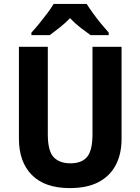

<svg xmlns="http://www.w3.org/2000/svg" viewBox="-20 -954 719 984"><path d="M603 -242Q603 -165 573.5 -108.5Q544 -52 485.5 -21Q427 10 338 10Q210 10 143.5 -57Q77 -124 77 -243V-714H225V-266Q225 -180 255 -148.5Q285 -117 341 -117Q399 -117 426.5 -150Q454 -183 454 -267V-714H603ZM424 -934Q438 -912 457.5 -885Q477 -858 498.5 -832Q520 -806 537 -787V-774H444Q420 -791 391.5 -813Q363 -835 339 -861Q314 -835 286 -813Q258 -791 235 -774H141V-787Q160 -807 181 -833Q202 -859 222 -885.5Q242 -912 255 -934Z"/></svg>

Font: Noto Sans Bengali SemiCondensed
Style: Bold
Weight: 700
Width: 4
Designer: Jelle Bosma - Monotype Design Team
Foundry: Monotype Imaging Inc.
Version: Version 2.003